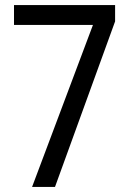

<svg xmlns="http://www.w3.org/2000/svg" viewBox="-20 -785 512 754"><path d="M106 -51 345 -687H35V-765H432V-701L196 -51Z"/></svg>

Font: Noto Sans Tamil UI Condensed
Style: Regular
Weight: 400
Width: 3
Designer: Jelle Bosma - Monotype Design Team
Foundry: Monotype Imaging Inc.
Version: Version 2.004